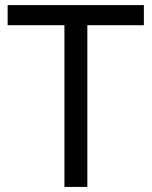

<svg xmlns="http://www.w3.org/2000/svg" viewBox="-20 -734 596 754"><path d="M323 0H233V-635H10V-714H545V-635H323Z"/></svg>

Font: Noto Sans Thai Looped
Style: Regular
Weight: 400
Designer: Sasikarn Vongin, Ben Mitchell
Foundry: The Fontpad Ltd
Version: Version 1.001; ttfautohint (v1.8.4.7-5d5b)